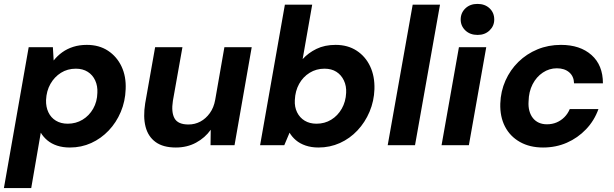

<svg xmlns="http://www.w3.org/2000/svg" viewBox="-37 -744 3149 984"><path d="M-17 220 110 -502H234L238 -434Q257 -458 282 -476Q307 -494 338.5 -504Q370 -514 408 -514Q471 -514 516.5 -484Q562 -454 586 -403Q610 -352 607 -287Q605 -225 582 -170.5Q559 -116 520 -75Q481 -34 430.5 -11Q380 12 321 12Q285 12 256 2.5Q227 -7 206 -24.5Q185 -42 172 -64L123 220ZM310 -110Q352 -110 386 -130.5Q420 -151 440.5 -187Q461 -223 462 -268Q464 -303 451 -331.5Q438 -360 412.5 -376Q387 -392 352 -392Q309 -392 275.5 -371Q242 -350 221.5 -314Q201 -278 199 -231Q198 -196 211 -168.5Q224 -141 249.5 -125.5Q275 -110 310 -110Z M864 12Q799 12 760.5 -16Q722 -44 709 -94.5Q696 -145 707 -214L758 -502H898L849 -227Q840 -169 857.5 -137.5Q875 -106 929 -106Q962 -106 990 -121Q1018 -136 1038.5 -164.5Q1059 -193 1066 -233L1113 -502H1253L1165 0H1042L1043 -79Q1014 -38 968 -13Q922 12 864 12Z M1595 12Q1559 12 1529.5 2Q1500 -8 1479.5 -25.5Q1459 -43 1447 -64L1420 0H1296L1423 -720H1563L1514 -441Q1543 -473 1585 -493.5Q1627 -514 1683 -514Q1745 -514 1790.5 -484.5Q1836 -455 1860 -404Q1884 -353 1882 -287Q1880 -226 1857 -171.5Q1834 -117 1795 -75.5Q1756 -34 1705 -11Q1654 12 1595 12ZM1585 -110Q1627 -110 1660.5 -130.5Q1694 -151 1714.5 -187Q1735 -223 1737 -268Q1739 -303 1725.5 -331.5Q1712 -360 1687 -376Q1662 -392 1626 -392Q1584 -392 1550 -371Q1516 -350 1496 -314Q1476 -278 1474 -231Q1472 -196 1485.5 -168.5Q1499 -141 1524.5 -125.5Q1550 -110 1585 -110Z M1950 0 2078 -720H2218L2090 0Z M2226 0 2315 -502H2455L2366 0ZM2411 -565Q2372 -565 2348 -588Q2324 -611 2324 -644Q2324 -678 2348 -701Q2372 -724 2410 -724Q2448 -724 2472 -701.5Q2496 -679 2496 -644Q2496 -611 2472 -588Q2448 -565 2411 -565Z M2746 12Q2678 12 2627.5 -16.5Q2577 -45 2551 -95.5Q2525 -146 2527 -213Q2529 -276 2553.5 -331Q2578 -386 2620 -427Q2662 -468 2717.5 -491Q2773 -514 2838 -514Q2936 -514 2994.5 -462Q3053 -410 3053 -317H2905Q2904 -353 2880 -373.5Q2856 -394 2817 -394Q2778 -394 2745 -372Q2712 -350 2692.5 -312Q2673 -274 2672 -225Q2670 -198 2676 -176Q2682 -154 2694.5 -138.5Q2707 -123 2725 -115Q2743 -107 2766 -107Q2793 -107 2815.5 -116.5Q2838 -126 2855.5 -143.5Q2873 -161 2883 -185H3030Q3009 -126 2966.5 -81.5Q2924 -37 2868 -12.5Q2812 12 2746 12Z"/></svg>

Font: DM Sans 16pt ExtraBold
Style: Italic
Weight: 800
Italic angle: -10°
Version: Version 4.004;gftools[0.9.30]